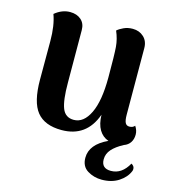

<svg xmlns="http://www.w3.org/2000/svg" viewBox="-108 -620 813 900"><g transform="rotate(15 299.0 -169.5)"><path d="M598 104Q598 111 596 115Q583 147 549 169Q515 191 467 191Q429 191 398 172Q367 153 367 111Q367 46 451 7Q422 -3 405.5 -30.5Q389 -58 388 -103Q346 15 225 15Q143 15 105 -32Q67 -79 67 -188V-374Q67 -450 48 -501Q83 -530 122 -530Q155 -530 175.5 -512Q196 -494 196 -462L197 -208Q197 -122 212 -84Q227 -46 268 -46Q316 -46 345 -106Q374 -166 374 -280Q374 -390 371 -427.5Q368 -465 352 -502Q363 -512 382.5 -521Q402 -530 426 -530Q458 -530 479.5 -510Q501 -490 501 -456L502 -135Q502 -107 508 -95Q514 -83 528 -83Q545 -83 554 -94Q567 -75 567 -54Q567 -32 556.5 -16Q546 0 526 7Q490 26 471 47.5Q452 69 452 96Q452 140 498 140Q551 140 583 82Q598 90 598 104Z"/></g></svg>

Font: Arima Madurai Black
Style: Regular
Weight: 900
Designer: Joana Correia and Natanael Gama
Foundry: NDISCOVER
Version: Version 1.019